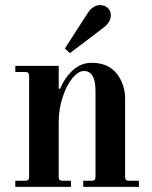

<svg xmlns="http://www.w3.org/2000/svg" viewBox="-20 -732 596 752"><path d="M40 0H258V-24H226C220 -24 215.8 -25.2 213.5 -27.5C211.2 -29.8 210 -34 210 -40V-254C210 -288.7 215.3 -321.8 226 -353.5C236.7 -385.2 249.7 -409.8 265 -427.5C280.3 -445.2 294.7 -454 308 -454C338.7 -454 354 -428.3 354 -377V-40C354 -34 352.8 -29.8 350.5 -27.5C348.2 -25.2 344 -24 338 -24H306V0H524V-24H486C480 -24 475.8 -25.2 473.5 -27.5C471.2 -29.8 470 -34 470 -40V-348C470 -370.7 465.2 -392.7 455.5 -414C445.8 -435.3 432.7 -452 416 -464C395.3 -478.7 369.7 -486 339 -486C311.7 -486 287.5 -476.7 266.5 -458C245.5 -439.3 228.3 -414.7 215 -384L210 -385V-474H40V-450H78C84 -450 88.2 -448.8 90.5 -446.5C92.8 -444.2 94 -440 94 -434V-40C94 -34 92.8 -29.8 90.5 -27.5C88.2 -25.2 84 -24 78 -24H40ZM234 -542 254 -524 386 -624C404.7 -638.7 414 -654.7 414 -672C414 -684 410 -693.7 402 -701C394 -708.3 384 -712 372 -712C353.3 -712 337 -701.3 323 -680Z"/></svg>

Font: Km Standard TT
Style: Bold
Weight: 700
Designer: Alexey Kryukov <alexios@thessalonica.org.ru>
Version: Version 2.0.2